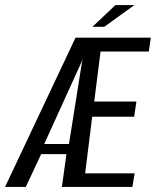

<svg xmlns="http://www.w3.org/2000/svg" viewBox="-51 -740 618 760"><path d="M-31 0 248 -591H546L538 -536H347L322 -338H489L480 -278H314L286 -54H482L473 0H194L212 -130H112L51 0ZM124 -170H222L273 -491L276 -507L271 -493ZM315 -634 406 -720H481L362 -634Z"/></svg>

Font: Alumni Sans Medium
Style: Italic
Weight: 500
Italic angle: -8°
Designer: Robert E. Leuschke
Foundry: Robert E. Leuschke
Version: Version 1.016